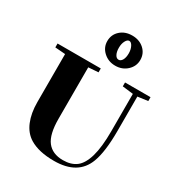

<svg xmlns="http://www.w3.org/2000/svg" viewBox="-220 -1097 1167 1255"><g transform="rotate(30 363.5 -470.0)"><path d="M410.6 -725.6Q358.9 -725.6 322.5 -758.8Q286.1 -792 286.1 -839.8Q286.1 -888.7 321.3 -920.7Q356.4 -952.6 410.6 -952.6Q464.4 -952.6 499.8 -920.7Q535.2 -888.7 535.2 -839.8Q535.2 -792.5 499.3 -759Q463.4 -725.6 410.6 -725.6ZM448.2 -839.8Q448.2 -868.7 437 -890.6Q425.8 -912.6 410.6 -912.6Q396 -912.6 384.8 -891.4Q373.5 -870.1 373.5 -839.8Q373.5 -809.1 383.8 -789.8Q394 -770.5 410.6 -770.5Q427.2 -770.5 437.7 -789.6Q448.2 -808.6 448.2 -839.8ZM375.5 13.2Q260.3 13.2 191.9 -28.3Q140.6 -59.6 115.2 -121.1Q89.8 -182.6 89.8 -266.1V-627.9L12.7 -633.8V-663.1H338.9V-633.8L264.2 -628.4V-240.7Q264.2 -122.6 304.2 -71.3Q344.2 -20 423.3 -20Q484.9 -20 523.4 -49.3Q562 -78.6 582.8 -150.4Q603.5 -222.2 603.5 -342.3V-624L522 -633.8V-663.1H714.4V-633.8L637.7 -623.5V-362.8Q637.7 -207.5 606.4 -124Q555.2 13.2 375.5 13.2Z"/></g></svg>

Font: Elstob Grade
Style: Regular
Weight: 400
Designer: Peter S. Baker
Version: Version 1.015